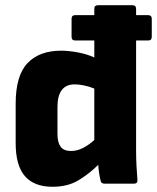

<svg xmlns="http://www.w3.org/2000/svg" viewBox="-20 -703 601 735"><path d="M181 12Q111 12 75.5 -28.5Q40 -69 40 -155V-306Q40 -414 85.5 -461.5Q131 -509 214 -509Q242 -509 277.5 -502.5Q313 -496 341 -483V-548H268Q254 -548 254 -562V-631Q254 -645 268 -645H341V-669Q341 -683 355 -683H487Q501 -683 501 -669V-645H547Q561 -645 561 -631V-562Q561 -548 547 -548H501V-127Q501 -97 502.5 -68Q504 -39 506 -16Q508 0 493 0H379Q367 0 365 -12Q362 -24 359.5 -40Q357 -56 356 -72Q323 -39 281.5 -13.5Q240 12 181 12ZM200 -190Q200 -158 212 -141.5Q224 -125 252 -125Q275 -125 297.5 -136.5Q320 -148 341 -167V-364Q321 -372 301.5 -376Q282 -380 266 -380Q200 -380 200 -293Z"/></svg>

Font: Sofia Sans Black
Style: Regular
Weight: 900
Designer: Botio Nikoltchev, Ani Petrova
Foundry: lettersoup
Version: Version 4.100; ttfautohint (v1.8.3)